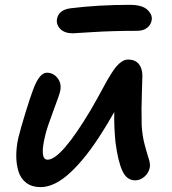

<svg xmlns="http://www.w3.org/2000/svg" viewBox="-20 -764 707 790"><path d="M279.8 -627Q245.1 -627 227.5 -645.5Q210 -664.1 214.8 -688Q223.1 -724.1 271 -730Q384.3 -744.1 514.2 -744.1Q565.4 -744.1 586.9 -723.4Q608.4 -702.6 604 -680.2Q600.1 -660.6 584.5 -648.9Q568.8 -637.2 544.9 -637.2Q445.8 -637.2 364 -632.1Q282.2 -627 279.8 -627ZM147 5.9Q111.3 5.9 88.1 -11.7Q64.9 -29.3 55.9 -59.1Q46.9 -88.9 46.9 -123.3Q46.9 -157.7 55.2 -195.8Q64.9 -235.8 84.5 -299.3Q104 -362.8 115.2 -392.1Q141.1 -464.8 172.9 -464.8Q199.2 -464.8 216.6 -442.9Q233.9 -420.9 228 -391.1Q225.6 -377 200.4 -310.3Q175.3 -243.7 167 -210.9Q141.1 -106.9 175.8 -106.9Q231 -106.9 353 -311Q366.7 -334 383.5 -364.7Q400.4 -395.5 410.9 -415Q421.4 -434.6 434.8 -456.3Q448.2 -478 458.7 -490.5Q469.2 -502.9 481.7 -511Q494.1 -519 506.8 -519Q535.6 -519 550.8 -501Q565.9 -482.9 565.9 -452.1Q565.4 -438 564 -388.9Q562.5 -339.8 562.3 -316.2Q562 -292.5 563 -248Q565.4 -205.1 575.4 -168.2Q585.4 -131.3 592.3 -109.9Q599.1 -88.4 596.2 -74.2Q591.8 -52.7 574.7 -37.4Q557.6 -22 536.1 -22Q501 -22 483.2 -61.5Q465.3 -101.1 455.1 -179.2Q448.7 -243.7 450.2 -303.2Q419.9 -250 399.9 -219.2Q334.5 -114.7 269.8 -54.4Q205.1 5.9 147 5.9Z"/></svg>

Font: Shantell Sans Irregular Bouncy
Style: Italic
Weight: 500
Italic angle: -11.31°
Designer: Stephen Nixon, Anya Danilova, Shantell Martin
Foundry: Arrow Type
Version: Version 1.006;[9816181b4]